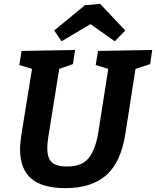

<svg xmlns="http://www.w3.org/2000/svg" viewBox="-20 -963 809 995"><path d="M488 -699 769 -704 758 -631 682 -606 630 -271Q607 -123 531 -55.5Q455 12 318 12Q200 12 142 -37.5Q84 -87 84 -190Q84 -207 86 -226Q88 -245 91 -266L146 -606L80 -626L92 -699L369 -704L358 -631L287 -606L231 -258Q225 -219 225 -193Q225 -145 248 -122.5Q271 -100 326 -100Q406 -100 441 -145.5Q476 -191 490 -280L541 -606L476 -626ZM299 -749 261 -805 420 -936 499 -943 629 -805 575 -749 449 -838Z"/></svg>

Font: Bitter
Style: Bold Italic
Weight: 700
Italic angle: -9°
Designer: Sol Matas, and Bitter project Authors
Foundry: Sol Matas
Version: Version 2.001